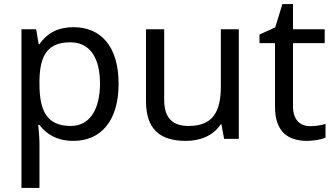

<svg xmlns="http://www.w3.org/2000/svg" viewBox="-20 -679 1634 939"><path d="M340 -546C253 -546 205 -509 173 -463H169L157 -536H85V240H173V20C173 -5 169 -45 167 -68H173C204 -26 256 10 339 10C472 10 560 -86 560 -269C560 -454 472 -546 340 -546ZM324 -472C423 -472 469 -392 469 -270C469 -150 423 -63 326 -63C209 -63 173 -137 173 -269V-286C175 -411 215 -472 324 -472Z M1148 -536H1060V-257C1060 -132 1021 -63 902 -63C821 -63 783 -105 783 -191V-536H694V-185C694 -49 760 10 889 10C958 10 1024 -15 1059 -71H1063L1076 0H1148Z M1497 -62C1448 -62 1413 -93 1413 -158V-468H1568V-536H1413V-659H1361L1326 -545L1249 -510V-468H1325V-156C1325 -26 1398 10 1482 10C1514 10 1553 3 1572 -6V-73C1555 -67 1523 -62 1497 -62Z"/></svg>

Font: Noto Sans Gujarati UI
Style: Regular
Weight: 400
Designer: Jelle Bosma - Monotype Design Team, Universal Thirst
Foundry: Monotype Imaging Inc.
Version: Version 2.106